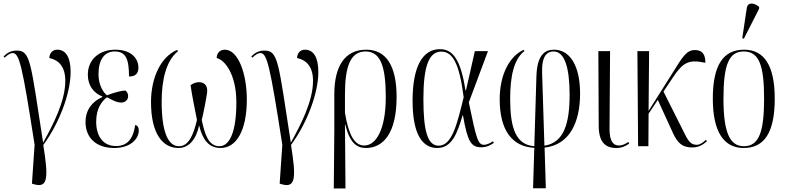

<svg xmlns="http://www.w3.org/2000/svg" viewBox="-35 -824 4431 1082"><path d="M159 215C236 236 238 176 209 -7C298 -128 363 -297 363 -418C363 -501 336 -544 288 -544C262 -544 244 -526 243 -497C294 -486 333 -451 333 -368C333 -253 263 -119 208 -20C137 -476 138 -539 59 -539C28 -539 6 -527 -15 -506L-9 -499C9 -516 23 -525 36 -525C74 -525 90 -458 160 -8L145 211Z M608 10C705 10 747 -45 747 -88C747 -106 741 -116 727 -120C715 -37 679 -1 619 -1C546 -1 507 -56 507 -138C507 -214 540 -255 568 -276C609 -253 629 -246 648 -246C673 -246 687 -263 687 -282C687 -300 678 -310 671 -314C644 -312 610 -303 568 -287C553 -297 520 -338 520 -406C520 -488 554 -534 611 -534C674 -534 692 -492 692 -393C732 -393 745 -413 745 -443C745 -492 708 -544 614 -544C533 -544 460 -496 460 -403C460 -341 493 -300 542 -280V-277C488 -254 447 -208 447 -136C447 -47 508 10 608 10Z M971 10C1029 10 1071 -38 1087 -118C1106 -37 1142 10 1208 10C1297 10 1356 -88 1356 -264C1356 -407 1308 -544 1232 -544C1205 -544 1187 -526 1186 -497C1235 -485 1297 -401 1297 -247C1297 -88 1262 0 1201 0C1139 0 1118 -71 1102 -148C1112 -188 1127 -266 1132 -301C1137 -339 1119 -361 1086 -361C1073 -361 1051 -355 1039 -343C1048 -281 1061 -220 1075 -148C1055 -63 1028 0 974 0C914 0 876 -75 876 -252C876 -370 900 -482 968 -535L963 -543C865 -500 816 -377 816 -249C816 -71 881 10 971 10Z M1555 215C1632 236 1634 176 1605 -7C1694 -128 1759 -297 1759 -418C1759 -501 1732 -544 1684 -544C1658 -544 1640 -526 1639 -497C1690 -486 1729 -451 1729 -368C1729 -253 1659 -119 1604 -20C1533 -476 1534 -539 1455 -539C1424 -539 1402 -527 1381 -506L1387 -499C1405 -516 1419 -525 1432 -525C1470 -525 1486 -458 1556 -8L1541 211Z M1846 238H1912L1909 -122H1911C1936 -16 1978 10 2027 10C2125 10 2200 -73 2200 -278C2200 -455 2140 -544 2029 -544C1907 -544 1849 -449 1849 -293V-83ZM2018 -4C1963 -4 1930 -62 1909 -188V-293C1909 -450 1940 -534 2025 -534C2110 -534 2139 -449 2139 -277C2139 -94 2084 -4 2018 -4Z M2429 10C2512 10 2542 -73 2572 -174H2574C2600 -23 2621 6 2677 6C2708 6 2730 -6 2748 -19L2743 -28C2731 -19 2709 -8 2693 -8C2659 -8 2650 -38 2607 -247L2715 -536H2641L2591 -315H2588C2561 -492 2515 -547 2444 -547C2345 -547 2290 -446 2290 -257C2290 -62 2348 10 2429 10ZM2437 -3C2374 -3 2351 -88 2351 -266C2351 -451 2382 -533 2452 -533C2517 -533 2554 -464 2578 -276C2542 -131 2514 -3 2437 -3Z M2969 237H3041L3034 8C3174 -8 3234 -133 3234 -297C3234 -453 3177 -544 3087 -544C3034 -544 2992 -513 2988 -396L2976 0C2871 -8 2840 -104 2840 -267C2840 -396 2861 -490 2921 -537L2916 -543C2840 -510 2781 -408 2781 -265C2781 -87 2853 3 2976 9ZM3020 -414C3017 -511 3049 -534 3085 -534C3145 -534 3175 -447 3175 -291C3175 -132 3145 -20 3033 -3Z M3439 10C3467 10 3491 0 3511 -15L3506 -24C3488 -12 3471 -4 3454 -4C3408 -4 3399 -51 3400 -109L3403 -536H3337L3339 -113C3340 -25 3374 10 3439 10Z M3561 0H3619L3620 -183L3672 -261L3758 -73C3785 -15 3812 7 3867 7C3904 7 3930 -11 3949 -28L3943 -36C3927 -21 3910 -8 3892 -8C3858 -8 3844 -27 3817 -83L3704 -308L3756 -386C3815 -475 3848 -490 3940 -470C3940 -511 3928 -542 3881 -542C3834 -542 3811 -503 3759 -419L3620 -199L3623 -536H3557Z M4157 -606 4243 -775V-785C4215 -809 4178 -815 4173 -776L4148 -609ZM4156 10C4271 10 4331 -75 4331 -268C4331 -451 4274 -544 4158 -544C4038 -544 3982 -453 3982 -268C3982 -78 4046 10 4156 10ZM4157 0C4077 0 4042 -79 4042 -268C4042 -458 4072 -534 4156 -534C4242 -534 4271 -458 4271 -268C4271 -80 4242 0 4157 0Z"/></svg>

Font: Noto Serif Display ExtraCondensed Light
Style: Regular
Weight: 300
Width: 2
Designer: Monotype Design Team
Foundry: Monotype Imaging Inc.
Version: Version 2.009